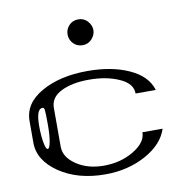

<svg xmlns="http://www.w3.org/2000/svg" viewBox="-83 -833 915 915"><g transform="rotate(-10 375.0 -375.0)"><path d="M123 -351.6Q122.1 -364.3 113.3 -364.3Q83 -364.3 83 -281.2Q83 -234.4 89.8 -198.2Q95.7 -167 104.5 -167Q113.3 -167 119.1 -198.2Q125 -228.5 125 -281.2Q125 -334 123 -351.6ZM42 -208V-312.5Q42 -398.4 131.8 -449.2Q221.7 -500 354.5 -500Q472.7 -500 555.7 -461.9Q639.6 -423.8 660.2 -354.5H562.5Q562.5 -403.3 500 -430.7Q438.5 -458 354.5 -458Q272.5 -458 219.7 -431.6Q167 -405.3 167 -354.5V-167Q167 -116.2 221.7 -79.1Q276.4 -42 354.5 -42Q435.5 -42 498 -79.1Q562.5 -117.2 562.5 -167H660.2Q636.7 -94.7 551.8 -47.9Q464.8 0 354.5 0Q222.7 0 132.8 -60.5Q42 -122.1 42 -208ZM398.4 -643.6Q380.9 -625 354.5 -625Q327.1 -625 309.6 -643.6Q292 -662.1 292 -687.5Q292 -712.9 309.6 -731.4Q327.1 -750 354.5 -750Q380.9 -750 398.4 -731.4Q417 -710.9 417 -687.5Q417 -664.1 398.4 -643.6Z"/></g></svg>

Font: okolaksMetalik
Style: bold
Weight: 700
Width: 7
Version: Version 0.6